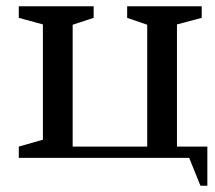

<svg xmlns="http://www.w3.org/2000/svg" viewBox="-20 -504 687 613"><path d="M642 89H620L584 0H40V-36L117 -58V-426L40 -447V-484H279V-447L212 -425V-36H450V-425L386 -447V-484H624V-447L545 -426V-36H642Z"/></svg>

Font: Ledger
Style: Regular
Weight: 400
Designer: Denis Masharov
Foundry: Denis Masharov
Version: 1.001